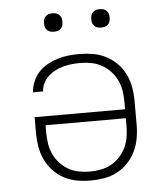

<svg xmlns="http://www.w3.org/2000/svg" viewBox="-52 -755 704 810"><g transform="rotate(-5 300.0 -350.5)"><path d="M300 8Q271 8 242.5 3Q214 -2 188 -15.5Q162 -29 142 -50.5Q122 -72 109.5 -98Q97 -124 92 -152.5Q87 -181 87 -210V-279H470V-310Q470 -334 466.5 -357Q463 -380 453 -401.5Q443 -423 426.5 -440.5Q410 -458 389.5 -469.5Q369 -481 345.5 -485.5Q322 -490 298 -490Q280 -490 262 -488Q244 -486 226.5 -481.5Q209 -477 192.5 -468.5Q176 -460 162.5 -447.5Q149 -435 141 -418.5Q133 -402 132 -384H89Q91 -407 100 -429Q109 -451 125 -468.5Q141 -486 162 -497.5Q183 -509 205.5 -516Q228 -523 251.5 -525.5Q275 -528 298 -528Q327 -528 356 -523Q385 -518 411 -504.5Q437 -491 457.5 -470Q478 -449 490.5 -423Q503 -397 508 -368Q513 -339 513 -310V-210Q513 -181 508 -152.5Q503 -124 490.5 -98Q478 -72 458 -50.5Q438 -29 412 -15.5Q386 -2 357.5 3Q329 8 300 8ZM300 -30Q323 -30 346.5 -34.5Q370 -39 390.5 -50.5Q411 -62 427 -79.5Q443 -97 453 -118.5Q463 -140 466.5 -163.5Q470 -187 470 -210V-241H130V-210Q130 -187 133.5 -163.5Q137 -140 147 -118.5Q157 -97 173 -79.5Q189 -62 209.5 -50.5Q230 -39 253.5 -34.5Q277 -30 300 -30ZM400 -631Q392 -631 384.5 -633Q377 -635 371 -641Q365 -647 363 -654.5Q361 -662 361 -670Q361 -678 363 -685.5Q365 -693 371 -699Q377 -705 384.5 -707Q392 -709 400 -709Q408 -709 415.5 -707Q423 -705 429 -699Q435 -693 437 -685.5Q439 -678 439 -670Q439 -662 437 -654.5Q435 -647 429 -641Q423 -635 415.5 -633Q408 -631 400 -631ZM200 -631Q192 -631 184.5 -633Q177 -635 171 -641Q165 -647 163 -654.5Q161 -662 161 -670Q161 -678 163 -685.5Q165 -693 171 -699Q177 -705 184.5 -707Q192 -709 200 -709Q208 -709 215.5 -707Q223 -705 229 -699Q235 -693 237 -685.5Q239 -678 239 -670Q239 -662 237 -654.5Q235 -647 229 -641Q223 -635 215.5 -633Q208 -631 200 -631Z"/></g></svg>

Font: Zed Sans Extralight Extended
Style: Regular
Weight: 200
Width: 7
Designer: Belleve Invis
Foundry: Belleve Invis
Version: Version 1.0.0; ttfautohint (v1.8.4)